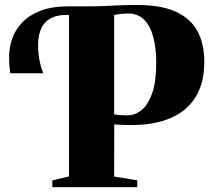

<svg xmlns="http://www.w3.org/2000/svg" viewBox="-20 -769 880 789"><path d="M195 0V-27.5L263.5 -44V-713.5L257 -728.5L263.5 -743H360.5Q383.5 -743 409.2 -744.2Q435 -745.5 466.2 -747Q497.5 -748.5 536 -748.5Q638 -749.5 700 -722Q762 -694.5 790.8 -642.2Q819.5 -590 819.5 -514.5Q819.5 -428 783.8 -370.2Q748 -312.5 681 -283.8Q614 -255 519 -255Q505 -255 490.5 -255.5Q476 -256 465 -256.8Q454 -257.5 449.5 -258L449 -43.5L544 -28V0ZM503 -295Q535.5 -295 562.5 -317.2Q589.5 -339.5 605.8 -387.2Q622 -435 622 -511Q622 -567 610.8 -613Q599.5 -659 574 -686.2Q548.5 -713.5 506 -713.5Q492 -713.5 482.2 -712.5Q472.5 -711.5 464.8 -710.2Q457 -709 449 -707.5V-299.5Q457.5 -297.5 471.5 -296.2Q485.5 -295 503 -295ZM22 -468Q20 -481 18.8 -497.2Q17.5 -513.5 17.5 -536Q17.5 -574 30.5 -611Q43.5 -648 72.5 -678Q101.5 -708 149.2 -725.8Q197 -743.5 266.5 -743L271.5 -725.5L266.5 -707.5Q223 -710 194 -696.5Q165 -683 150.8 -654.8Q136.5 -626.5 136.5 -584.5Q136.5 -550 142.5 -520.2Q148.5 -490.5 158 -468Z"/></svg>

Font: Merriweather 120pt Black
Style: Regular
Weight: 900
Designer: Eben Sorkin
Foundry: Eben Sorkin
Version: Version 2.100